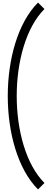

<svg xmlns="http://www.w3.org/2000/svg" viewBox="-20 -995 390 1490"><path d="M325 425C38 138 38 -638 325 -925L275 -975C-38 -662 -38 162 275 475Z"/></svg>

Font: Abbots Morton Experiment
Style: Regular
Weight: 400
Designer: Nathan Sharfi
Version: Version 1.000;PS 001.000;hotconv 1.0.70;makeotf.lib2.5.58329